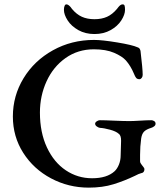

<svg xmlns="http://www.w3.org/2000/svg" viewBox="-20 -846 766 880"><path d="M39 -312Q39 -407 88 -487.5Q137 -568 222.5 -615.5Q308 -663 411 -663Q448 -663 517.5 -651.5Q587 -640 611 -629Q617 -627 619.5 -623.5Q622 -620 624 -613Q634 -529 634 -503Q634 -495 629.5 -489Q625 -483 619 -483Q609 -483 604 -489Q599 -495 594 -508Q579 -544 557 -569Q540 -588 503 -604Q466 -620 410 -620Q337 -620 280.5 -580Q224 -540 193.5 -473.5Q163 -407 163 -330Q163 -239 195 -170.5Q227 -102 281.5 -65.5Q336 -29 402 -29Q470 -29 505 -61Q517 -72 525 -91.5Q533 -111 533 -134Q533 -154 534 -167L535 -201Q535 -226 524 -233Q512 -244 484.5 -251.5Q457 -259 438 -260Q431 -261 423.5 -266.5Q416 -272 416 -279Q416 -285 423.5 -290Q431 -295 437 -295Q461 -295 503 -293Q547 -291 573 -291Q590 -291 622 -293Q654 -295 674 -295Q680 -295 686.5 -291Q693 -287 693 -279Q693 -272 686.5 -267Q680 -262 673 -260Q650 -253 640 -242.5Q630 -232 627 -211Q622 -175 622 -136V-107Q622 -101 625.5 -96.5Q629 -92 630 -90Q632 -87 637 -81Q642 -75 642 -71Q642 -54 626 -52Q617 -50 598 -40Q550 -17 500 -1.5Q450 14 387 14Q294 14 214 -28.5Q134 -71 86.5 -145.5Q39 -220 39 -312ZM273 -801Q273 -812 276 -819Q279 -826 284 -826Q290 -826 295.5 -821.5Q301 -817 304.5 -812.5Q308 -808 310 -805Q331 -780 355.5 -769Q380 -758 413 -758Q446 -758 470.5 -769Q495 -780 516 -805Q518 -808 523 -814Q528 -820 532.5 -823Q537 -826 542 -826Q549 -826 551 -820Q553 -814 553 -801Q553 -779 536 -752.5Q519 -726 487 -708Q455 -690 413 -690Q371 -690 339 -708Q307 -726 290 -752.5Q273 -779 273 -801Z"/></svg>

Font: EB Garamond Medium
Style: Regular
Weight: 500
Designer: Georg Duffner and Octavio Pardo
Foundry: Georg Duffner
Version: Version 1.000